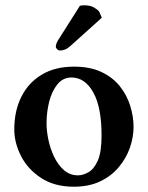

<svg xmlns="http://www.w3.org/2000/svg" viewBox="-20 -696 559 726"><path d="M282 -674Q288 -676 298 -676Q321 -676 335 -668Q349 -660 355 -652L365 -629L245 -521Q235 -512 225 -508.5Q215 -505 207 -505Q201 -505 196 -510Q191 -515 191 -519Q191 -524 193 -530Q195 -536 199 -543ZM34 -207Q34 -276 60.5 -329.5Q87 -383 137.5 -413.5Q188 -444 260 -444Q321 -444 364 -423.5Q407 -403 433.5 -369.5Q460 -336 472.5 -295.5Q485 -255 485 -216Q485 -178 471.5 -138.5Q458 -99 430 -65Q402 -31 359.5 -10.5Q317 10 259 10Q186 10 135.5 -23Q85 -56 59.5 -106Q34 -156 34 -207ZM250 -403Q218 -403 197 -377Q176 -351 166 -311.5Q156 -272 156 -229Q156 -201 163 -167.5Q170 -134 184.5 -103.5Q199 -73 221.5 -53Q244 -33 275 -33Q293 -33 314 -44.5Q335 -56 349.5 -88Q364 -120 364 -184Q364 -291 332.5 -347Q301 -403 250 -403Z"/></svg>

Font: Libertinus Serif SemiBold
Style: Regular
Weight: 600
Designer: Philipp H. Poll, Khaled Hosny
Foundry: Caleb Maclennan
Version: Version 7.051;RELEASE